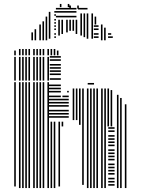

<svg xmlns="http://www.w3.org/2000/svg" viewBox="-20 -952 725 972"><path d="M60 -8H52V-536H60ZM84 0H76V-536H84ZM100 0H92V-536H100ZM116 0H108V-536H116ZM132 0H124V-536H132ZM156 0H148V-536H156ZM172 0H164V-536H172ZM188 0H180V-536H188ZM204 0H196V-536H204ZM228 0H220V-536H228ZM244 0H236V-336H244ZM260 0H252V-336H260ZM284 -8H276V-336H284ZM300 -312H292V-336H300ZM328 -356H224V-364H328ZM328 -372H224V-380H328ZM328 -388H224V-396H328ZM328 -412H224V-420H328ZM328 -428H224V-436H328ZM328 -444H224V-452H328ZM288 -460H224V-468H288ZM328 -460H296V-468H328ZM288 -484H224V-492H288ZM328 -484H320V-492H328ZM288 -500H224V-508H288ZM288 -516H224V-524H288ZM404 -16H396V-312H404ZM428 0H420V-312H428ZM444 0H436V-312H444ZM460 0H452V-312H460ZM476 0H468V-312H476ZM500 0H492V-312H500ZM516 0H508V-312H516ZM560 -12H528V-20H560ZM560 -28H528V-36H560ZM560 -44H528V-52H560ZM560 -68H528V-76H560ZM560 -84H528V-92H560ZM560 -100H528V-108H560ZM560 -116H528V-124H560ZM560 -140H528V-148H560ZM560 -156H528V-164H560ZM560 -172H528V-180H560ZM560 -188H528V-196H560ZM560 -212H528V-220H560ZM560 -228H528V-236H560ZM560 -244H528V-252H560ZM560 -260H528V-268H560ZM560 -284H528V-292H560ZM560 -300H528V-308H560ZM356 -344H348V-504H356ZM372 -344H364V-504H372ZM388 -320H380V-504H388ZM404 -312H396V-504H404ZM428 -312H420V-504H428ZM444 -312H436V-504H444ZM460 -312H452V-504H460ZM476 -312H468V-504H476ZM500 -312H492V-504H500ZM516 -312H508V-504H516ZM532 -312H524V-504H532ZM548 -312H540V-496H548ZM456 -524H424V-532H456ZM580 0H572V-472H580ZM596 0H588V-456H596ZM620 0H612V-424H620ZM60 -544H52V-664H60ZM84 -544H76V-664H84ZM100 -544H92V-664H100ZM116 -544H108V-664H116ZM132 -544H124V-664H132ZM156 -544H148V-664H156ZM172 -544H164V-664H172ZM188 -544H180V-664H188ZM204 -544H196V-664H204ZM228 -544H220V-664H228ZM288 -548H232V-556H288ZM288 -572H232V-580H288ZM288 -588H232V-596H288ZM288 -604H232V-612H288ZM288 -620H232V-628H288ZM288 -644H232V-652H288ZM288 -660H232V-668H288ZM60 -672H52V-696H60ZM84 -672H76V-704H84ZM100 -672H92V-704H100ZM116 -672H108V-704H116ZM132 -672H124V-704H132ZM156 -672H148V-704H156ZM172 -672H164V-704H172ZM188 -672H180V-704H188ZM204 -672H196V-704H204ZM228 -672H220V-704H228ZM244 -672H236V-704H244ZM260 -672H252V-704H260ZM276 -672H268V-696H276ZM147 -748H139V-788H147ZM163 -748H155V-804H163ZM187 -748H179V-828H187ZM203 -748H195V-844H203ZM219 -748H211V-868H219ZM235 -756H227V-892H235ZM263 -760H255V-768H263ZM263 -776H255V-784H263ZM263 -800H255V-808H263ZM263 -816H255V-824H263ZM263 -832H255V-840H263ZM263 -848H255V-856H263ZM263 -872H255V-880H263ZM263 -888H255V-896H263ZM283 -772H275V-852H283ZM299 -780H291V-852H299ZM323 -788H315V-852H323ZM339 -796H331V-852H339ZM355 -796H347V-852H355ZM371 -780H363V-852H371ZM367 -864H263V-872H367ZM367 -888H263V-896H367ZM367 -904H263V-912H367ZM395 -772H387V-828H395ZM411 -764H403V-828H411ZM427 -756H419V-828H427ZM451 -756H443V-828H451ZM479 -760H455V-768H479ZM479 -776H455V-784H479ZM479 -800H455V-808H479ZM479 -816H455V-824H479ZM395 -828H387V-884H395ZM411 -828H403V-884H411ZM427 -828H419V-884H427ZM451 -828H443V-884H451ZM467 -828H459V-868H467ZM423 -904H375V-912H423ZM499 -748H491V-828H499ZM515 -748H507V-812H515ZM551 -760H527V-768H551ZM543 -776H527V-784H543ZM339 -908H331V-924H339ZM379 -908H371V-924H379ZM291 -916H283V-932H291ZM331 -916H323V-932H331Z"/></svg>

Font: Rubik Lines
Style: Regular
Weight: 400
Designer: Hubert and Fischer, NaN
Foundry: Hubert and Fischer, NaN
Version: Version 2.201